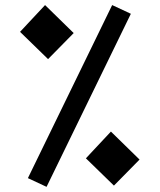

<svg xmlns="http://www.w3.org/2000/svg" viewBox="-20 -723 626 753"><path d="M162.6 9.8 89.4 -24.4 419.9 -703.1 493.2 -668.9ZM426.8 4.9 316.9 -102.1 415 -207 527.3 -97.2ZM168.5 -491.2 58.6 -598.1 156.7 -703.1 269 -593.3Z"/></svg>

Font: CaskaydiaCove NFP
Style: Regular
Weight: 400
Designer: Aaron Bell
Foundry: Saja Typeworks
Version: Version 2111.001; VTT 6.35;Nerd Fonts 3.1.1